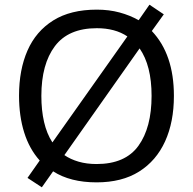

<svg xmlns="http://www.w3.org/2000/svg" viewBox="-20 -766 821 817"><path d="M720 -358Q720 -247 682.5 -164.5Q645 -82 572 -36Q499 10 391 10Q279 10 206 -37L158 31L97 -9L149 -83Q105 -132 83 -202Q61 -272 61 -359Q61 -469 97 -551Q133 -633 206.5 -679Q280 -725 392 -725Q444 -725 488.5 -713Q533 -701 570 -680L616 -746L677 -705L626 -634Q720 -535 720 -358ZM156 -358Q156 -297 167.5 -247Q179 -197 203 -160L522 -611Q470 -646 392 -646Q271 -646 213.5 -569.5Q156 -493 156 -358ZM625 -358Q625 -487 574 -560L254 -106Q280 -88 314.5 -78Q349 -68 391 -68Q513 -68 569 -145.5Q625 -223 625 -358Z"/></svg>

Font: Noto Sans Sogdian
Style: Regular
Weight: 400
Designer: Monotype Design Team
Foundry: Monotype Imaging Inc.
Version: Version 2.002; ttfautohint (v1.8.4.7-5d5b)